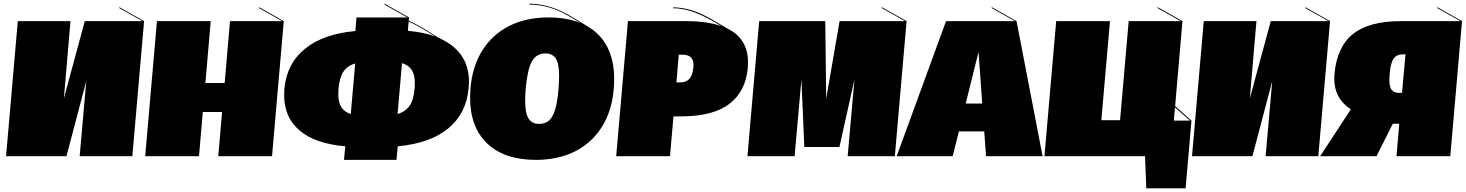

<svg xmlns="http://www.w3.org/2000/svg" viewBox="-20 -851 7985 1046"><path d="M765 -736 701 0H414L450 -409L342 0H13L77 -736H364L328 -315L442 -736H756L628 -808L632 -811Z M1526 -736 1462 0H1169L1190 -241H1085L1064 0H771L835 -736H1128L1099 -399H1204L1233 -736H1517L1389 -808L1393 -811Z M2535 -405Q2535 -395 2533 -371Q2521 -233 2422 -151.5Q2323 -70 2147 -54L2140 20H1854L1861 -54Q1698 -68 1613 -139.5Q1528 -211 1528 -333Q1528 -354 1529 -365Q1541 -503 1640.5 -584.5Q1740 -666 1916 -682L1922 -756H2199L2074 -826L2075 -831L2208 -756L2207 -738Q2252 -718 2299 -689L2371 -644Q2452 -609 2493.5 -549Q2535 -489 2535 -405ZM2350 -653 2292 -688Q2247 -716 2206 -733L2202 -683Q2285 -676 2350 -653ZM2240 -398Q2240 -444 2223 -470Q2206 -496 2170 -507L2146 -230Q2190 -243 2212 -275.5Q2234 -308 2239 -371Q2240 -381 2240 -398ZM1915 -505Q1872 -493 1850.5 -460Q1829 -427 1824 -365Q1823 -355 1823 -338Q1823 -293 1839.5 -267Q1856 -241 1891 -230Z M3326 -420Q3326 -387 3324 -369Q3314 -248 3259.5 -160.5Q3205 -73 3113 -26.5Q3021 20 2900 20Q2728 20 2634.5 -69Q2541 -158 2541 -319Q2541 -335 2543 -369Q2553 -489 2607.5 -576Q2662 -663 2754 -709.5Q2846 -756 2968 -756Q3067 -756 3142 -726L3105 -748Q3030 -794 2973.5 -810Q2917 -826 2864 -826L2865 -831Q2918 -831 2977 -813.5Q3036 -796 3113 -749L3178 -709Q3251 -668 3288.5 -595Q3326 -522 3326 -420ZM3023 -369Q3026 -408 3026 -437Q3026 -504 3008 -532Q2990 -560 2951 -560Q2903 -560 2878.5 -518Q2854 -476 2844 -369Q2841 -333 2841 -304Q2841 -234 2859.5 -205Q2878 -176 2917 -176Q2949 -176 2970 -193.5Q2991 -211 3004 -253Q3017 -295 3023 -369Z M4055 -512Q4055 -492 4054 -482Q4043 -354 3954 -285.5Q3865 -217 3691 -217H3649L3630 0H3337L3401 -736H3710Q3836 -736 3911 -708L3874 -730Q3799 -773 3747 -789.5Q3695 -806 3647 -806V-811Q3697 -811 3751.5 -794Q3806 -777 3881 -732L3942 -696Q4055 -641 4055 -512ZM3757 -482Q3758 -487 3758 -496Q3758 -526 3743 -539.5Q3728 -553 3697 -553H3678L3665 -402H3685Q3718 -402 3735.5 -421Q3753 -440 3757 -482Z M4919 -736 4855 0H4598L4635 -418L4553 -50H4362L4346 -418L4309 0H4052L4116 -736H4476L4481 -313L4554 -736H4910L4782 -808L4786 -811Z M5342 -135H5204L5170 0H4865L5134 -736H5509L5381 -808L5385 -811L5518 -736L5660 0H5352ZM5331 -287 5311 -568 5241 -287Z M6471 -194 6439 175H6225L6218 0H5670L5734 -736H6027L5980 -196H6082L6129 -736H6412L6288 -806L6285 -808L6288 -810V-811H6289L6422 -736L6382 -273ZM6463 -194 6381 -266 6375 -194Z M7226 -736 7162 0H6875L6911 -409L6803 0H6474L6538 -736H6825L6789 -315L6903 -736H7217L7089 -808L7093 -811Z M7945 -736 7881 0H7588L7603 -177H7568L7479 0H7172L7339 -255Q7293 -286 7271 -327Q7249 -368 7249 -422Q7249 -439 7250 -447Q7263 -595 7350.5 -665.5Q7438 -736 7614 -736H7936L7808 -808L7812 -811ZM7551 -451Q7549 -427 7549 -418Q7549 -377 7562 -361Q7575 -345 7603 -345H7618L7637 -555H7622Q7589 -555 7572.5 -532Q7556 -509 7551 -451Z"/></svg>

Font: FFF_HK Layer Front
Style: Regular
Weight: 400
Italic angle: -5°
Designer: bBox Type GmbH
Foundry: bBox Type GmbH
Version: Version 0.002